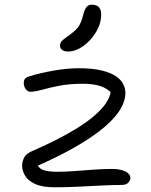

<svg xmlns="http://www.w3.org/2000/svg" viewBox="-20 -786 643 816"><path d="M213 10Q160 10 129.5 -4Q99 -18 86.5 -39.5Q74 -61 74 -82Q74 -100 83 -117Q92 -134 117 -144Q225 -191 301.5 -237.5Q378 -284 417 -330Q456 -376 451 -419L468 -372Q454 -394 435 -406.5Q416 -419 390.5 -424.5Q365 -430 331 -430Q274 -430 231.5 -421.5Q189 -413 158.5 -404.5Q128 -396 108 -396Q102 -396 95.5 -401Q89 -406 85 -414.5Q81 -423 81 -432Q81 -445 86.5 -451.5Q92 -458 106 -462Q151 -476 208.5 -486Q266 -496 315 -496Q372 -496 410 -487Q448 -478 471 -463Q494 -448 503.5 -429Q513 -410 513 -390Q513 -359 493 -324Q473 -289 428 -249.5Q383 -210 308 -166Q233 -122 123 -74L133 -94Q145 -69 166 -62.5Q187 -56 223 -56Q258 -56 297.5 -59Q337 -62 378 -65Q419 -68 456 -68Q491 -68 512.5 -57.5Q534 -47 534 -30Q534 -18 524.5 -9Q515 0 498 0Q460 0 410.5 2.5Q361 5 310 7.5Q259 10 213 10ZM269 -567Q253 -567 244 -574Q235 -581 235 -592Q235 -606 246.5 -615.5Q258 -625 279 -640Q306 -660 316 -676.5Q326 -693 333 -721Q340 -748 348.5 -757Q357 -766 369 -766Q391 -766 400.5 -755.5Q410 -745 410 -725Q410 -686 388 -649.5Q366 -613 333.5 -590Q301 -567 269 -567Z"/></svg>

Font: Shantell Sans Light
Style: Regular
Weight: 300
Designer: Stephen Nixon, Anya Danilova, Shantell Martin
Foundry: Arrow Type
Version: Version 1.011;[c5ecc13dd]